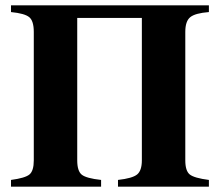

<svg xmlns="http://www.w3.org/2000/svg" viewBox="-20 -696 818 716"><path d="M509 -629H268V-98Q268 -58 285 -44.5Q302 -31 357 -25V0H21V-25Q74 -32 90 -45.5Q106 -59 106 -98V-577Q106 -618 89 -632Q72 -646 21 -651V-676H759V-651Q708 -647 689.5 -632Q671 -617 671 -577V-98Q671 -59 687.5 -45.5Q704 -32 759 -25V0H420V-25Q474 -31 491.5 -45.5Q509 -60 509 -98Z"/></svg>

Font: STIX
Style: Bold
Weight: 700
Designer: MicroPress Inc., with final additions and corrections provided by Coen Hoffman, Elsevier (retired)
Version: Version 1.1.1